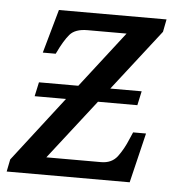

<svg xmlns="http://www.w3.org/2000/svg" viewBox="-45 -579 600 622"><g transform="rotate(5 255.0 -268.0)"><path d="M-1 0 7 -40 170 -251H68L78 -297H206L347 -479H220Q180 -479 162.5 -458.5Q145 -438 126 -398L124 -394H82L122 -536H472L464 -495L310 -297H412L402 -251H274L123 -57H301Q336 -57 354.5 -82Q373 -107 386 -139L396 -162H438L399 0Z"/></g></svg>

Font: NotoSerif-Italic
Style: Regular
Weight: 400
Italic angle: -12°
Designer: Monotype Design Team
Foundry: Monotype Imaging Inc.
Version: Version 2.007; ttfautohint (v1.8) -l 8 -r 50 -G 200 -x 14 -D